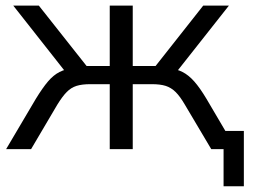

<svg xmlns="http://www.w3.org/2000/svg" viewBox="-20 -522 890 672"><path d="M762.5 130V0H724.1V-63.8H833.5V130ZM1.4 0 105.2 -175.7Q129 -214.6 148 -236.9Q167 -259.2 188.5 -270.1Q210 -281 238.5 -284L217.8 -259.4L26.5 -502.3H116L283 -291.1H364.1V-502.3H444.6V-291.1H524.6L691.2 -502.3H781.1L589.4 -259.4L568.2 -284Q597.2 -281 618.7 -270.1Q640.2 -259.2 659.9 -236.9Q679.7 -214.6 702.9 -175.7L806.3 0H719.4L627 -155.7Q610.3 -184.5 594.7 -199.9Q579 -215.3 559.9 -221.4Q540.7 -227.4 511.8 -227.4H444.6V0H364.1V-227.4H295.8Q267 -227.4 247.8 -221.4Q228.6 -215.3 213.5 -199.9Q198.3 -184.5 180.6 -155.7L88.8 0Z"/></svg>

Font: Mulish ExtraLight
Style: Regular
Weight: 200
Designer: Vernon Adams
Foundry: Vernon Adams
Version: Version 3.603